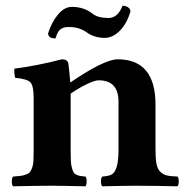

<svg xmlns="http://www.w3.org/2000/svg" viewBox="-20 -652 656 674"><path d="M360.8 -588.9Q393.6 -588.9 410.2 -631.8Q421.4 -631.8 429.7 -626.2Q438 -620.6 438 -611.8Q425.3 -568.8 400.4 -543.9Q375.5 -519 347.2 -519Q310.1 -519 282.2 -540Q256.3 -557.1 224.1 -557.1Q214.4 -557.1 208.5 -556.2Q202.6 -555.2 195.8 -551.5Q189 -547.9 183.8 -539.3Q178.7 -530.8 174.8 -517.1Q148.9 -517.1 148.9 -535.2Q161.6 -575.2 184.1 -601.6Q206.5 -627.9 231.9 -627.9Q275.4 -627.9 306.2 -603Q324.2 -588.9 360.8 -588.9ZM228 -122.1Q228 -100.6 228.8 -86.7Q229.5 -72.8 232.4 -62.7Q235.4 -52.7 238 -47.4Q240.7 -42 247.8 -38.8Q254.9 -35.6 261 -34.4Q267.1 -33.2 279.8 -32.2Q284.2 -27.8 284.2 -15.1Q284.2 -2.4 279.8 2Q193.8 0 163.1 0Q109.9 0 25.9 2Q21.5 -2.4 21.5 -15.1Q21.5 -27.8 25.9 -32.2Q44.4 -33.7 52.7 -34.7Q61 -35.6 71.3 -39.3Q81.5 -43 85.2 -47.9Q88.9 -52.7 92.8 -63Q96.7 -73.2 97.4 -86.9Q98.1 -100.6 98.1 -122.1V-309.1Q98.1 -351.1 86.7 -363Q75.2 -375 33.2 -378.9Q31.7 -383.8 30.5 -395Q29.3 -406.2 30.8 -411.1Q111.8 -421.4 196.8 -443.8Q218.8 -443.8 220.2 -426.8Q224.1 -397.5 226.6 -362.3Q346.2 -443.8 393.1 -443.8Q525.9 -443.8 525.9 -284.2V-127.9Q525.9 -95.7 529.1 -77.9Q532.2 -60.1 542 -49.8Q551.8 -39.6 564.7 -36.4Q577.6 -33.2 603 -32.2Q607.4 -27.8 607.4 -15.1Q607.4 -2.4 603 2Q517.1 0 460.9 0Q422.9 0 338.9 2Q334.5 -2.4 334.5 -15.1Q334.5 -27.8 338.9 -32.2Q361.8 -33.7 372.6 -39.8Q383.3 -45.9 389.6 -66.2Q396 -86.4 396 -127.9V-294.9Q396 -370.1 326.2 -370.1Q313 -370.1 285.4 -356.9Q257.8 -343.8 228 -323.2V-321.3Z"/></svg>

Font: Linux Libertine G
Style: Bold
Weight: 700
Designer: Philipp H. Poll
Foundry: Philipp H. Poll
Version: Version 5.0.3